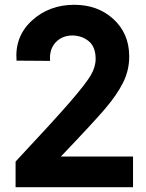

<svg xmlns="http://www.w3.org/2000/svg" viewBox="-20 -781 610 801"><path d="M45 -107Q207 -280 273 -356.5Q339 -433 359 -467.5Q379 -502 379 -535Q379 -585 351 -608.5Q323 -632 283 -633Q239 -633 212 -604Q185 -575 189 -527L49 -528Q41 -629 113 -695Q185 -761 290 -761Q388 -761 453 -701.5Q518 -642 519 -549Q520 -490 494 -437.5Q468 -385 417 -325.5Q366 -266 234 -128H535V0H45Z"/></svg>

Font: Oakes Grotesk Bold
Style: Italic
Weight: 700
Italic angle: -8°
Designer: Samuel Oakes
Foundry: Samuel Oakes
Version: Version 1.000;PS 001.000;hotconv 1.0.88;makeotf.lib2.5.64775